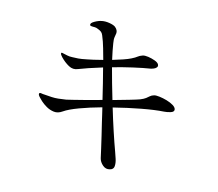

<svg xmlns="http://www.w3.org/2000/svg" viewBox="-110 -912 1221 1077"><g transform="rotate(15 500.0 -374.0)"><path d="M273 -223Q249 -206 225 -209Q201 -212 180.5 -224Q160 -236 146.5 -248.5Q133 -261 130 -265Q117 -278 119 -286Q121 -292 131 -290Q141 -288 149 -288Q174 -286 192.5 -285Q211 -284 230 -286Q249 -288 275 -292Q285 -294 314.5 -301.5Q344 -309 385.5 -319.5Q427 -330 472 -343Q461 -388 450 -434Q439 -480 428 -520Q385 -507 350 -495Q315 -483 295 -475Q268 -463 241.5 -477.5Q215 -492 192 -516Q187 -521 183 -527Q179 -533 180 -537Q181 -541 187 -539.5Q193 -538 198 -537Q203 -536 216.5 -533Q230 -530 246 -531Q261 -531 280 -532.5Q299 -534 327 -540Q356 -545 418 -561Q408 -597 400.5 -623.5Q393 -650 389 -660Q381 -681 376.5 -692.5Q372 -704 365 -710Q358 -716 342 -722Q333 -726 324 -726Q315 -726 313 -726Q306 -726 301.5 -727Q297 -728 296 -732Q293 -742 313.5 -754Q334 -766 354 -770Q374 -774 398 -770Q422 -766 433 -758Q443 -750 447 -741Q451 -732 450 -724Q449 -716 446.5 -702Q444 -688 448 -666Q454 -627 466 -574Q497 -583 524.5 -592.5Q552 -602 568 -610Q590 -621 599 -628.5Q608 -636 625 -642Q637 -646 657.5 -643Q678 -640 697 -633Q716 -626 721 -616Q726 -606 719.5 -598.5Q713 -591 703.5 -587.5Q694 -584 690 -583Q646 -576 589 -563Q532 -550 476 -534Q487 -493 499.5 -448Q512 -403 526 -357Q576 -371 617.5 -383Q659 -395 675 -401Q695 -409 705.5 -417Q716 -425 723.5 -432Q731 -439 745 -443Q755 -446 776 -443.5Q797 -441 819.5 -434.5Q842 -428 858.5 -418Q875 -408 877 -396Q879 -382 859 -376Q839 -370 822 -369Q771 -366 694 -351.5Q617 -337 538 -317Q558 -250 578.5 -188Q599 -126 616 -80Q622 -64 629 -42Q636 -20 634.5 -1.5Q633 17 613 22Q590 29 571 12.5Q552 -4 547 -25Q543 -44 535.5 -76.5Q528 -109 519 -147.5Q510 -186 501 -222Q497 -241 492 -261Q487 -281 482 -303Q413 -284 356.5 -263Q300 -242 273 -223Z"/></g></svg>

Font: Shippori Mincho TTF
Style: Regular
Weight: 400
Version: Version 2.100